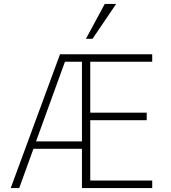

<svg xmlns="http://www.w3.org/2000/svg" viewBox="-20 -950 862 970"><path d="M394 0V-198.2H148.9L77.1 0H34.2L283.2 -675.8H749V-638.2H436V-380.9H721.2V-342.8H436V-38.1H749V0ZM394 -638.2H308.1L162.1 -235.8H394ZM447.3 -753.9H414.1L509.3 -930.2H566.9Z"/></svg>

Font: Clear Sans Thin
Style: Regular
Weight: 250
Foundry: Intel Corporation
Version: Version 1.00